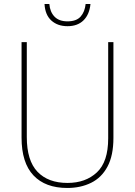

<svg xmlns="http://www.w3.org/2000/svg" viewBox="-20 -923 669 953"><path d="M543 -239Q543 -151 513.5 -96Q484 -41 432 -15.5Q380 10 314 10Q205 10 146 -52.5Q87 -115 87 -240V-714H113V-243Q113 -126 166 -70.5Q219 -15 315 -15Q405 -15 461 -67.5Q517 -120 517 -236V-714H543ZM429 -903Q424 -851 394.5 -822Q365 -793 315 -793Q266 -793 235 -821Q204 -849 201 -903H225Q228 -864 250.5 -840.5Q273 -817 315 -817Q359 -817 380 -840.5Q401 -864 405 -903Z"/></svg>

Font: Noto Sans SemiCondensed Thin
Style: Regular
Weight: 100
Width: 4
Designer: Monotype Design Team
Foundry: Monotype Imaging Inc.
Version: Version 2.013; ttfautohint (v1.8.4.7-5d5b)